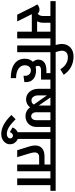

<svg xmlns="http://www.w3.org/2000/svg" viewBox="923 -1948 1253 3220"><g transform="rotate(90 1550.0 -338.5)"><path d="M680 -557H585V0H472V-245H178L300 0H187L51 -273L14 -337Q32 -354 56 -364Q80 -374 101 -374Q144 -374 168 -344Q209 -368 209 -437V-557H-40V-645H680ZM472 -334V-557H322V-437Q322 -379 297 -334Z M1195 -780 1102 -723Q1067 -783 1014.5 -816.5Q962 -850 903 -850Q848 -850 819.5 -823.5Q791 -797 791 -751Q791 -724 800 -694L814 -645H911V-557H816V0H703V-557H609V-645H695L686 -683Q678 -720 678 -748Q678 -806 704 -850.5Q730 -895 777.5 -920Q825 -945 888 -945Q985 -945 1064.5 -902Q1144 -859 1195 -780Z M1121 -400Q1045 -400 1045 -350Q1045 -329 1057 -308Q1087 -316 1121 -316Q1211 -316 1264 -272Q1317 -228 1317 -151V-120L1212 -106V-131Q1212 -175 1187 -202Q1162 -229 1121 -229Q1083 -229 1059 -201Q1035 -173 1035 -127Q1036 -60 1094.5 -20.5Q1153 19 1251 19V108Q1097 108 1011.5 46.5Q926 -15 925 -126V-127V-128Q925 -213 977 -263Q940 -308 940 -350Q940 -418 986.5 -454Q1033 -490 1121 -490H1167V-557H840V-645H1400V-557H1275V-400Z M1733 -329H1775Q1775 -279 1753 -237.5Q1731 -196 1692.5 -172.5Q1654 -149 1606 -149Q1556 -149 1516 -175.5Q1476 -202 1453 -248.5Q1430 -295 1430 -353V-557H1330V-645H1736V-557H1575ZM1694 -278 1540 -499V-354Q1540 -303 1563.5 -271Q1587 -239 1625 -239Q1648 -239 1665.5 -249.5Q1683 -260 1694 -278Z M2366 -557H2271V0H2158V-557H2069V-319Q2069 -269 2046 -228Q2023 -187 1982 -163Q1941 -139 1891 -139H1890H1889Q1839 -139 1798 -163Q1757 -187 1733.5 -228Q1710 -269 1710 -319V-557H1625V-645H2366ZM1956 -319V-557H1823V-319Q1823 -282 1842 -258.5Q1861 -235 1890 -234Q1919 -235 1937.5 -258.5Q1956 -282 1956 -319Z M2360 121Q2360 162 2337 195.5Q2314 229 2274.5 248.5Q2235 268 2188 268Q2034 268 1869 97L1940 27Q2015 103 2073 138.5Q2131 174 2187 174Q2219 174 2240 158.5Q2261 143 2262 118Q2262 98 2248.5 84.5Q2235 71 2215 71Q2197 71 2181.5 85Q2166 99 2156 123L2078 79Q2093 36 2131 8Q2169 -20 2217 -20Q2256 -20 2289 -1Q2322 18 2341 50Q2360 82 2360 121Z M2908 -557H2813V0H2700V-368H2577Q2497 -368 2497 -291Q2497 -265 2508 -224L2576 0H2460L2395 -209Q2380 -260 2380 -301Q2380 -376 2427.5 -417Q2475 -458 2563 -458H2700V-557H2296V-645H2908Z M2838 -645H3140V-557H3045V0H2932V-557H2838Z"/></g></svg>

Font: Akshar Medium
Style: Regular
Weight: 500
Designer: Tall Chai
Foundry: Tall Chai
Version: Version 1.000